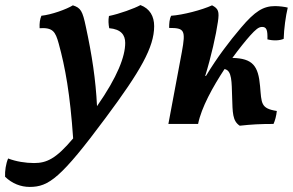

<svg xmlns="http://www.w3.org/2000/svg" viewBox="-140 -488 1153 756"><path d="M413 -468C390 -455 329 -433 289 -425C286 -409 287 -393 290 -377C336 -373 353 -351 353 -319C353 -266 323 -186 242 -70C237 -174 222 -272 198 -383C185 -445 178 -457 147 -467C121 -451 62 -430 23 -426C17 -412 15 -396 16 -377C68 -380 78 -364 91 -317C117 -223 136 -117 148 57C80 138 43 154 -6 154C-39 154 -77 148 -108 136C-117 157 -121 185 -120 208C-92 235 -58 248 -23 248C52 248 100 213 276 -24C413 -208 467 -302 467 -385C467 -424 450 -454 413 -468Z M977 -335C978 -374 985 -425 993 -458C983 -461 959 -464 943 -464C897 -464 864 -444 809 -379C763 -325 715 -262 671 -189H668C691 -263 711 -352 718 -402C724 -443 720 -454 695 -467C656 -449 580 -429 534 -426C527 -413 526 -395 526 -378C586 -378 592 -370 576 -283L523 0H640C653 -65 698 -146 744 -216C774 -211 772 -164 774 -106C776 -45 775 -12 804 7C849 2 884 0 937 0C943 -13 948 -32 950 -51C886 -61 890 -81 884 -149C877 -229 855 -258 775 -260C802 -297 828 -329 845 -348C866 -371 878 -382 892 -382C910 -382 914 -369 913 -333C936 -327 961 -328 977 -335Z"/></svg>

Font: Vollkorn Semibold
Style: Italic
Weight: 600
Italic angle: -11°
Designer: Friedrich Althausen
Foundry: Friedrich Althausen
Version: Version 4.015;PS 004.015;hotconv 1.0.88;makeotf.lib2.5.64775